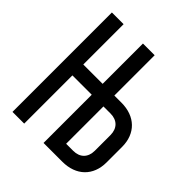

<svg xmlns="http://www.w3.org/2000/svg" viewBox="-199 -864 997 997"><g transform="rotate(45 300.0 -365.0)"><path d="M137 0V-354H279V0H417C518 0 582 -62 582 -160V-274C582 -372 518 -434 417 -434H365V-730H279V-434H137V-730H51V0ZM365 -354H417C466 -354 496 -324 496 -274V-160C496 -110 466 -80 417 -80H365Z"/></g></svg>

Font: Tekne LDO Medium
Style: Regular
Weight: 500
Monospace: yes
Designer: Alessio Laiso, Mario Rullo, Paolo Rosset
Foundry: Alessio Laiso
Version: Version 1.000;hotconv 1.0.109;makeotfexe 2.5.65596